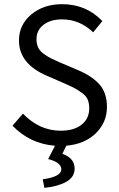

<svg xmlns="http://www.w3.org/2000/svg" viewBox="-20 -688 569 921"><path d="M40 -85 90 -143Q169 -61 271 -61Q335 -61 371.5 -90Q408 -119 408 -168Q408 -192 401 -209.5Q394 -227 375 -241Q356 -255 342.5 -262.5Q329 -270 298 -284L204 -325Q71 -382 71 -494Q71 -569 130 -618.5Q189 -668 278 -668Q393 -668 471 -587L427 -533Q362 -595 278 -595Q222 -595 188.5 -569Q155 -543 155 -499Q155 -477 163.5 -459.5Q172 -442 191.5 -428.5Q211 -415 224 -408.5Q237 -402 264 -390L358 -350Q423 -322 458 -282Q493 -242 493 -175Q493 -101 440 -49Q387 3 298 11L279 50Q338 70 338 121Q338 162 297 184.5Q256 207 193 213L185 172Q274 160 274 124Q274 91 211 75L244 11Q124 2 40 -85Z"/></svg>

Font: RibengUni
Style: Regular
Weight: 400
Designer: (1) Dr. Andrew Glass (Senior Program Manager at Microsoft Corporation)
(2) Bivuti Chakma (Chakma Font Designer & Keyboar
Foundry: Bivuti Chakma
Version: Version 2.2022; Updated on: 03 June 2022; Friday